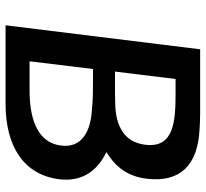

<svg xmlns="http://www.w3.org/2000/svg" viewBox="-44 -686 721 672"><g transform="rotate(90 316.0 -350.5)"><path d="M69 -10H344C493 -10 593 -74 608 -199C617 -276 580 -326 526 -356L513 -363L528 -373C570 -402 599 -444 606 -504C620 -621 559 -683 432 -689C415 -690 397 -691 379 -691H153ZM295 -94H195L222 -316H262C292 -316 330 -316 368 -312C443 -307 499 -275 490 -205C479 -113 381 -94 295 -94ZM487 -498C478 -426 423 -398 353 -394C329 -393 304 -393 279 -393H231L257 -605H305C405 -605 500 -600 487 -498Z"/></g></svg>

Font: Bluebird
Style: LiExtObl
Weight: 300
Designer: Jasper
Foundry: Cannot Into Space Fonts
Version: Version 0.98